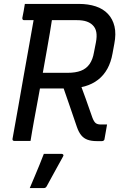

<svg xmlns="http://www.w3.org/2000/svg" viewBox="-20 -720 640 981"><path d="M383 -311Q401 -263 418 -215.5Q435 -168 452 -119Q460 -98 469 -91Q478 -84 494 -84Q500 -84 504.5 -84Q509 -84 513 -84H527Q524 -64 520.5 -46.5Q517 -29 514 -10Q514 -5 510 -2Q506 1 501 1Q496 1 489 1Q482 1 475 1Q447 1 427.5 -6Q408 -13 395 -29Q382 -45 373 -71Q354 -126 335.5 -180.5Q317 -235 298 -289ZM107 -700Q176 -700 245 -700Q314 -700 383 -700Q431 -700 469 -687.5Q507 -675 531.5 -649Q556 -623 565 -585Q574 -547 564 -496L555 -447Q547 -402 528.5 -368.5Q510 -335 481 -312.5Q452 -290 413.5 -279Q375 -268 327 -268Q287 -268 249 -268Q211 -268 173 -268L161 -262L177 -348Q214 -348 251.5 -348Q289 -348 326 -348Q366 -348 393.5 -358.5Q421 -369 437.5 -392.5Q454 -416 460 -452L470 -503Q476 -534 472 -556Q468 -578 453 -592Q441 -604 421.5 -610.5Q402 -617 373 -617Q328 -617 283 -617Q238 -617 193.5 -617Q149 -617 103 -617Q98 -617 96 -620Q94 -623 94 -628Q98 -646 101 -664Q104 -682 107 -700ZM136 0Q114 0 94.5 0Q75 0 53 0Q48 0 45.5 -3Q43 -6 44 -11Q59 -93 73 -173Q87 -253 101 -332.5Q115 -412 129.5 -492Q144 -572 158 -653H261L248 -635Q242 -594 235 -553.5Q228 -513 221 -473Q210 -411 199 -349.5Q188 -288 176.5 -226Q165 -164 153 -99Q148 -73 144 -48Q140 -23 136 0ZM204 66Q221 66 236 66Q251 66 265.5 66Q280 66 294 66Q300 66 303 70Q306 74 302 80Q286 109 273.5 131.5Q261 154 248.5 177Q236 200 219 231Q217 235 213.5 238Q210 241 203 241Q189 241 171 241Q153 241 132 241Q146 208 158 179.5Q170 151 181.5 123Q193 95 204 66Z"/></svg>

Font: RecMonoLinear Nerd Font Mono
Style: Italic
Weight: 400
Italic angle: -10°
Monospace: yes
Version: Version 1.085; ttfautohint (v1.8.4.7-5d5b);Nerd Fonts 3.2.1